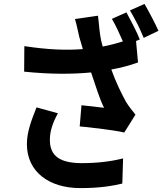

<svg xmlns="http://www.w3.org/2000/svg" viewBox="-20 -893 840 978"><path d="M787 -736C772 -771 738 -835 716 -873L642 -840C652 -823 665 -800 677 -776L682 -767C693 -743 704 -720 712 -700L787 -736ZM670 -309C655 -329 635 -351 621 -376C601 -412 570 -474 547 -539C598 -548 642 -560 683 -575L673 -684L692 -692C678 -729 644 -793 624 -830L550 -797C569 -765 590 -719 606 -682C569 -671 541 -663 503 -656C491 -695 487 -736 483 -778L482 -788C481 -796 480 -804 479 -813L362 -796C372 -763 378 -727 384 -704C389 -687 395 -666 402 -643C316 -636 224 -640 104 -658L103 -528C240 -514 349 -515 444 -524C467 -457 486 -392 510 -344C488 -347 434 -353 395 -357L386 -249C410 -247 439 -244 469 -240L480 -239C532 -232 586 -225 613 -218L670 -309ZM603 42 607 -86C550 -72 483 -62 395 -62C286 -63 234 -97 234 -181C234 -225 249 -269 275 -316L166 -346C139 -278 117 -220 117 -159C117 -15 234 65 387 65C486 66 557 53 603 42Z"/></svg>

Font: Glow Sans TC Compressed
Style: Bold
Weight: 700
Width: 2
Designer: Ryoko NISHIZUKA (kana, bopomofo & ideographs); Paul D. Hunt (Latin, Greek & Cyrillic); Sandoll Communications, Soo-young
Version: Version 0.93